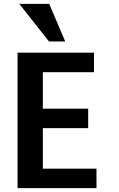

<svg xmlns="http://www.w3.org/2000/svg" viewBox="-20 -969 616 995"><path d="M480 6H71V-696H467V-595H202V-406H437V-305H202V-95H480ZM318 -754H234L80 -949H235Z"/></svg>

Font: Repo
Style: DemiBold
Weight: 600
Designer: Stefan Peev
Foundry: Context Ltd
Version: Version 001.000